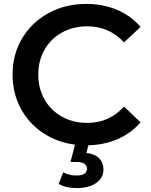

<svg xmlns="http://www.w3.org/2000/svg" viewBox="-20 -730 767 978"><path d="M612 -187 696 -107Q649 -52 580.5 -22Q512 8 430 10L420 49Q463 54 485 76.5Q507 99 507 133Q507 176 470 202Q433 228 371 228Q317 228 279 207L302 148Q333 164 370 164Q423 164 423 128Q423 113 410 104Q397 95 370 95H339L362 7Q270 -5 197.5 -54Q125 -103 84.5 -180Q44 -257 44 -350Q44 -453 93 -535Q142 -617 227.5 -663.5Q313 -710 419 -710Q505 -710 576 -680Q647 -650 696 -593L612 -514Q536 -596 425 -596Q353 -596 296 -564.5Q239 -533 207 -477Q175 -421 175 -350Q175 -279 207 -223Q239 -167 296 -135.5Q353 -104 425 -104Q536 -104 612 -187Z"/></svg>

Font: mBank SemiBold
Style: Regular
Weight: 600
Designer: Julieta Ulanovsky
Foundry: Julieta Ulanovsky
Version: Version 7.200